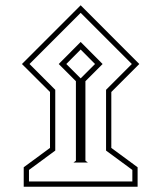

<svg xmlns="http://www.w3.org/2000/svg" viewBox="-20 -649 614 731"><path d="M63.5 -405.3 287.1 -628.9 510.3 -405.3 403.8 -298.8V-85.9L503.9 -12.2V62H70.3V-12.2L170.4 -85.9V-298.8ZM92.3 -405.3 190.4 -307.1V-75.7L90.3 -2V42H483.9V-2L383.8 -75.7V-307.1L481.9 -405.3L287.1 -600.1ZM259.8 -30.3 269 -37.1V-339.8L203.6 -405.3L287.1 -489.3L370.6 -405.3L305.2 -339.8V-37.1L314.5 -30.3ZM232.4 -405.3 287.1 -350.6 341.8 -405.3 287.1 -460.4Z"/></svg>

Font: Vazirmatn UI FD Thin
Style: Regular
Weight: 100
Designer: Saber Rastikerdar
Foundry: Saber Rastikerdar
Version: Version 33.003